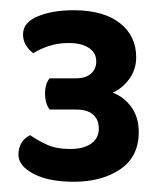

<svg xmlns="http://www.w3.org/2000/svg" viewBox="-20 -719 319 375"><path d="M77 -566H128Q147 -566 157.5 -575Q168 -584 168 -599Q168 -616 153.5 -625.5Q139 -635 114 -635Q93 -635 75 -629Q57 -623 45 -615Q36 -622 30.5 -631Q25 -640 25 -652Q25 -675 53.5 -687Q82 -699 124 -699Q182 -699 214 -674Q246 -649 246 -607Q246 -584 233 -565.5Q220 -547 200 -538Q222 -530 236.5 -510Q251 -490 251 -461Q251 -413 215 -388.5Q179 -364 124 -364Q75 -364 45.5 -379.5Q16 -395 16 -417Q16 -430 22 -440Q28 -450 39 -455Q53 -445 71.5 -436.5Q90 -428 117 -428Q143 -428 158 -438.5Q173 -449 173 -468Q173 -485 162 -495Q151 -505 129 -505H77Q73 -510 70.5 -518Q68 -526 68 -536Q68 -556 77 -566Z"/></svg>

Font: Baloo Bhaijaan 2 SemiBold
Style: Regular
Weight: 600
Designer: Sanskriti Dholi, Noopur Datye and Ek Type
Foundry: Ek Type
Version: Version 1.700